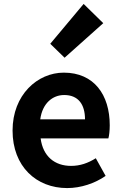

<svg xmlns="http://www.w3.org/2000/svg" viewBox="-20 -944 621 978"><path d="M322 14C392 14 463 -10 518 -48L468 -138C428 -113 388 -99 342 -99C259 -99 199 -147 187 -239H532C536 -252 539 -279 539 -306C539 -461 459 -574 305 -574C171 -574 44 -461 44 -279C44 -95 166 14 322 14ZM185 -336C196 -418 248 -460 307 -460C379 -460 413 -412 413 -336ZM309 -650 506 -826 406 -924 236 -721Z"/></svg>

Font: Noto Sans T Chinese Bold
Style: Bold
Weight: 700
Designer: Ryoko NISHIZUKA (kana & ideographs); Paul D. Hunt (Latin, Greek & Cyrillic); Wenlong ZHANG (bopomofo); Sandoll Communica
Foundry: Adobe Systems Incorporated
Version: Version 1.000;PS 1;hotconv 1.0.78;makeotf.lib2.5.61930